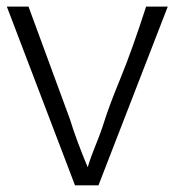

<svg xmlns="http://www.w3.org/2000/svg" viewBox="-20 -555 523 575"><path d="M204.6 0 0.5 -535.2H65.4L189.5 -197.8Q199.2 -166 212.6 -130.1Q226.1 -94.2 234.4 -74.2L242.7 -54.2Q252 -85.4 266.8 -121.3Q281.7 -157.2 293.9 -196.3Q307.1 -238.3 341.8 -323Q376.5 -407.7 417.5 -535.2H482.4L274.9 0Z"/></svg>

Font: Oxygen Light
Style: Regular
Weight: 300
Designer: vernon adams
Foundry: Vernon Adams
Version: Version Release 0.2.3 webfont; ttfautohint (v0.93.3-1d66) -l